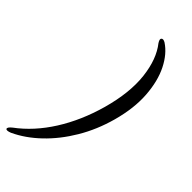

<svg xmlns="http://www.w3.org/2000/svg" viewBox="-340 -768 924 924"><g transform="rotate(45 122.5 -306.0)"><path d="M265.5 -290Q239.5 -195.5 192.5 -116.5Q145.5 -37.5 85 20.2Q24.5 78 -42.5 109Q-65.5 118 -70.5 111Q-75.5 103 -54.5 86Q29.5 24 92 -75Q154.5 -174 189.5 -299Q226.5 -432 214.8 -534.8Q203 -637.5 154.5 -698.5Q143 -716.5 149.5 -723Q156.5 -730.5 172.5 -721.5Q220 -690.5 251 -628.5Q282 -566.5 288 -480Q294 -393.5 265.5 -290Z"/></g></svg>

Font: Fraunces 144pt Soft
Style: Italic
Weight: 400
Italic angle: -16°
Version: Version 1.000;[b76b70a41]